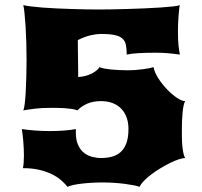

<svg xmlns="http://www.w3.org/2000/svg" viewBox="-20 -723 787 748"><path d="M69.3 -67.9Q73.2 -85.9 73.2 -116.7Q73.2 -130.4 72.5 -145.3Q71.8 -160.2 70.6 -174.1Q69.3 -188 67.9 -200Q66.4 -211.9 64.9 -220.2Q91.3 -216.3 118.4 -214.4Q145.5 -212.4 173.3 -212.4Q201.2 -212.4 228.8 -214.4Q256.3 -216.3 275.9 -220.2Q275.4 -216.3 275.4 -213.1Q275.4 -210 275.4 -206.5Q275.4 -177.7 284.2 -158.4Q293 -139.2 306.9 -127.9Q320.8 -116.7 338.4 -112.1Q356 -107.4 373.5 -107.4Q396.5 -107.4 416 -112.5Q435.5 -117.7 450 -130.6Q464.4 -143.6 472.4 -165.3Q480.5 -187 480.5 -220.2Q480.5 -246.1 472.9 -266.4Q465.3 -286.6 451.4 -300.5Q437.5 -314.5 417.7 -321.8Q397.9 -329.1 374 -329.1Q341.3 -329.1 318.6 -318.6Q295.9 -308.1 281.7 -293Q272 -296.9 258.1 -298.8Q244.1 -300.8 229.2 -301.8Q214.4 -302.7 199.7 -302.7Q185.1 -302.7 173.8 -302.7Q157.2 -302.7 143.6 -302Q129.9 -301.3 117.7 -299.8Q105.5 -298.3 94 -296.6Q82.5 -294.9 70.8 -293Q73.7 -298.8 76.2 -317.6Q78.6 -336.4 80.1 -363.3Q81.5 -390.1 82.5 -422.6Q83.5 -455.1 83.5 -488.3Q83.5 -523.4 82.5 -557.9Q81.5 -592.3 79.6 -621.6Q77.6 -650.9 75.4 -672.4Q73.2 -693.8 70.8 -703.1Q82.5 -700.2 102.3 -697.8Q122.1 -695.3 147 -693.4Q171.9 -691.4 200.2 -690.2Q228.5 -689 257.3 -688Q286.1 -687 313.5 -686.5Q340.8 -686 363.8 -686Q383.8 -686 413.6 -686.5Q443.4 -687 476.6 -688Q509.8 -689 543.5 -690.4Q577.1 -691.9 605.7 -693.8Q634.3 -695.8 654.3 -698Q674.3 -700.2 680.7 -703.1Q679.2 -699.2 678 -687.3Q676.8 -675.3 675.5 -660.4Q674.3 -645.5 673.8 -630.1Q673.3 -614.7 673.3 -604Q673.3 -584.5 673.8 -570.3Q674.3 -556.2 675.5 -545.4Q676.8 -534.7 678 -526.4Q679.2 -518.1 680.7 -510.3Q653.3 -514.2 632.3 -515.9Q611.3 -517.6 587.9 -517.6Q547.9 -517.6 518.8 -515.9Q489.7 -514.2 473.6 -510.3Q473.6 -531.7 470.7 -547.1Q467.8 -562.5 457.5 -572.3Q447.3 -582 427 -586.4Q406.7 -590.8 372.6 -590.8Q356.4 -590.8 333.7 -585.7Q311 -580.6 283.2 -566.9Q283.2 -552.2 283.4 -533.7Q283.7 -515.1 283.9 -495.8Q284.2 -476.6 284.4 -457.8Q284.7 -439 284.7 -422.9Q314 -424.8 336.4 -436Q358.9 -447.3 367.7 -461.4Q375.5 -458 387.5 -455.8Q399.4 -453.6 414.1 -452.1Q428.7 -450.7 445.1 -450Q461.4 -449.2 478 -449.2Q493.2 -449.2 508.5 -450.4Q523.9 -451.7 537.4 -453.4Q550.8 -455.1 561.5 -457.3Q572.3 -459.5 578.1 -461.4Q582 -440.9 596.9 -417.7Q611.8 -394.5 630.9 -374.8Q649.9 -355 669.2 -342Q688.5 -329.1 701.2 -329.1Q697.8 -323.2 695.3 -311.8Q692.9 -300.3 691.4 -285.2Q689.9 -270 689.2 -252.9Q688.5 -235.8 688.5 -218.8Q688.5 -201.2 688.7 -184.6Q689 -168 690.4 -153.6Q691.9 -139.2 694.3 -127.2Q696.8 -115.2 701.2 -107.4Q691.9 -107.4 676.5 -102.3Q661.1 -97.2 643.1 -88.4Q625 -79.6 606 -68.1Q586.9 -56.6 570.3 -44.2Q553.7 -31.7 541.3 -19Q528.8 -6.3 523.9 4.9Q517.1 2 502 -1Q486.8 -3.9 467 -6.6Q447.3 -9.3 424.8 -10.7Q402.3 -12.2 380.9 -12.2Q359.4 -12.2 338.1 -11Q316.9 -9.8 298.3 -7.6Q279.8 -5.4 265.4 -2.2Q251 1 243.2 4.9Q234.4 -5.9 220.7 -18.6Q207 -31.2 186.3 -42.2Q165.5 -53.2 136.7 -60.5Q107.9 -67.9 69.3 -67.9Z"/></svg>

Font: Arbutus
Style: Regular
Weight: 400
Designer: Karolina Lach
Foundry: Sorkin Type Co.
Version: Version 1.002